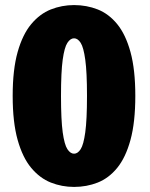

<svg xmlns="http://www.w3.org/2000/svg" viewBox="-20 -726 590 757"><path d="M272 11Q224 11 180.5 -6.2Q137 -23.5 103 -64.2Q69 -105 49.5 -174.5Q30 -244 30 -348Q30 -451.5 49.5 -520.8Q69 -590 103 -630.8Q137 -671.5 180.5 -688.8Q224 -706 272 -706Q321.5 -706 365.2 -688.8Q409 -671.5 442.2 -630.8Q475.5 -590 494.5 -520.8Q513.5 -451.5 513.5 -348Q513.5 -244 494.5 -174.5Q475.5 -105 442.2 -64.2Q409 -23.5 365.2 -6.2Q321.5 11 272 11ZM272 -120Q286.5 -120 298 -137.8Q309.5 -155.5 316.2 -204.5Q323 -253.5 323 -348Q323 -441.5 316.2 -490.5Q309.5 -539.5 298 -557.2Q286.5 -575 272 -575Q257.5 -575 245.8 -557.2Q234 -539.5 227.2 -490.5Q220.5 -441.5 220.5 -348Q220.5 -253.5 227.2 -204.5Q234 -155.5 245.8 -137.8Q257.5 -120 272 -120Z"/></svg>

Font: Trispace SemiCondensed ExtraBold
Style: Regular
Weight: 800
Width: 4
Designer: Tyler Finck
Foundry: Etcetera Type Company
Version: Version 1.210; ttfautohint (v1.8.3)